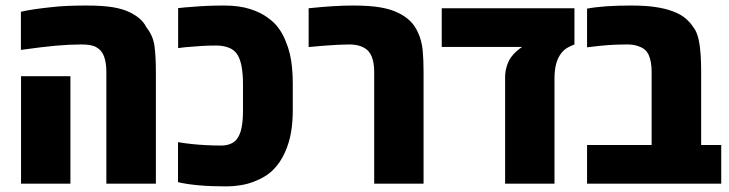

<svg xmlns="http://www.w3.org/2000/svg" viewBox="-20 -661 2625 691"><path d="M362.8 0V-401.9Q362.8 -435.1 354.5 -457.8Q346.2 -480.5 327.1 -490.7Q318.4 -496.1 304.9 -498.5Q291.5 -501 273.4 -501Q230 -501 181.2 -496.6Q132.3 -492.2 55.2 -481.4V-618.7Q75.7 -623.5 102.1 -627.4Q128.4 -631.3 160.6 -634.8Q194.8 -638.7 226.3 -639.9Q257.8 -641.1 289.6 -641.1Q350.1 -641.1 387.5 -634.8Q424.8 -628.4 450.2 -615.2Q470.2 -605 484.4 -592.3Q498.5 -579.6 507.3 -562Q531.2 -532.2 536.1 -494.6Q541 -457 541 -401.9V0ZM55.7 0V-386.7H233.4V0Z M795.4 9.8Q738.3 9.8 695.1 5.9Q651.9 2 620.6 -5.4V-149.4Q643.6 -145.5 668.5 -142.8Q693.4 -140.1 720.2 -138.7Q747.1 -137.2 775.4 -137.2Q794.9 -137.2 809.1 -143.1Q823.2 -148.9 831.5 -159.2Q837.9 -167.5 842.3 -177.7Q846.7 -188 849.1 -200.2Q852.1 -213.9 853.3 -230.2Q854.5 -246.6 854.5 -264.2V-360.4Q854.5 -391.1 850.1 -418.2Q845.7 -445.3 835.4 -462.9Q824.2 -481.4 803.7 -489.3Q783.2 -497.1 758.3 -497.1Q731 -497.1 705.3 -495.6Q679.7 -494.1 648.4 -491.2Q642.1 -490.7 635.3 -489.7Q628.4 -488.8 621.1 -487.8V-631.8Q632.8 -632.8 645 -634.3Q657.2 -635.7 669.9 -636.2Q697.8 -638.7 727.1 -639.9Q756.3 -641.1 787.1 -641.1Q840.8 -641.1 881.1 -628.2Q921.4 -615.2 947.8 -594.2Q968.8 -579.1 983.6 -558.3Q998.5 -537.6 1008.3 -512.2Q1017.6 -490.7 1023.2 -466.8Q1028.8 -442.9 1031.2 -416Q1033.7 -389.2 1033.7 -359.9V-264.2Q1033.7 -221.2 1027.3 -184.1Q1021 -147 1005.4 -112.3Q988.8 -75.2 962.6 -49.3Q936.5 -23.4 892.6 -6.8Q871.1 1.5 845.7 5.6Q820.3 9.8 795.4 9.8Z M1326.7 0V-401.9Q1326.7 -433.6 1318.4 -455.8Q1310.1 -478 1291 -488.8Q1281.2 -494.6 1267.6 -497.8Q1253.9 -501 1238.8 -501Q1220.7 -501 1195.6 -499.8Q1170.4 -498.5 1143.3 -496.3Q1116.2 -494.1 1090.8 -491.7V-631.3Q1137.7 -636.2 1178 -638.7Q1218.3 -641.1 1250 -641.1Q1309.6 -641.1 1348.4 -634.5Q1387.2 -627.9 1414.1 -614.3Q1439 -602.1 1456.1 -585.4Q1473.1 -568.8 1483.9 -544.9Q1498 -514.6 1501.2 -480Q1504.4 -445.3 1504.4 -401.9V0Z M1797.9 0V-383.3Q1797.9 -403.3 1803.7 -422.1Q1809.6 -440.9 1817.9 -453.1Q1826.2 -464.8 1836.7 -474.6Q1847.2 -484.4 1859.4 -492.2H1569.8V-631.3H2047.4V-501Q2033.2 -495.6 2021.5 -488.8Q2009.8 -481.9 2001 -470.7Q1975.6 -439.9 1975.6 -378.9V0Z M2092.8 0V-139.2H2325.2V-401.9Q2325.2 -438.5 2315.2 -461.9Q2305.2 -485.4 2279.8 -493.7Q2271 -497.6 2259.8 -499.3Q2248.5 -501 2238.3 -501Q2201.2 -501 2169.9 -498.8Q2138.7 -496.6 2092.8 -490.7V-629.9Q2123.5 -635.7 2162.6 -638.4Q2201.7 -641.1 2251.5 -641.1Q2302.7 -641.1 2338.6 -635.7Q2374.5 -630.4 2400.4 -620.6Q2429.7 -609.9 2447 -595Q2464.4 -580.1 2476.1 -562Q2487.8 -546.9 2493.7 -521.2Q2499.5 -495.6 2501.5 -465.6Q2503.4 -435.5 2503.4 -405.8V-139.2H2575.7V0Z"/></svg>

Font: Open Sans SemiCondensed ExtraBold
Style: Regular
Weight: 800
Width: 4
Designer: Monotype Design Team
Foundry: Monotype Imaging Inc.
Version: Version 3.000